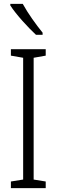

<svg xmlns="http://www.w3.org/2000/svg" viewBox="-20 -967 291 987"><path d="M97 -947H33V-939C63 -892 126 -824 165 -788H199V-799C165 -841 125 -896 97 -947ZM215 0V-34L153 -44V-670L215 -681V-714H36V-681L99 -670V-44L36 -34V0Z"/></svg>

Font: Noto Sans Khmer UI ExtraCondensed Light
Style: Regular
Weight: 300
Width: 2
Designer: Danh Hong and the Monotype Design Team
Foundry: Monotype Imaging Inc.
Version: Version 2.002